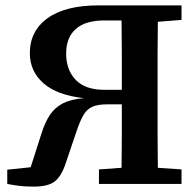

<svg xmlns="http://www.w3.org/2000/svg" viewBox="-20 -684 725 714"><path d="M7 0V-53L94 -62L134 -187Q148 -231 166.5 -258Q185 -285 214.5 -300Q244 -315 292 -319Q192 -330 141.5 -374.5Q91 -419 91 -486Q91 -569 157 -616.5Q223 -664 347 -664H655V-610L567 -603Q566 -542 566 -480Q566 -418 566 -356V-308Q566 -246 566 -184Q566 -122 567 -60L655 -54V0H348V-54L432 -60Q433 -122 433 -183Q433 -244 433 -296H378Q344 -296 323.5 -287Q303 -278 290.5 -256.5Q278 -235 265 -197L224 -76Q209 -30 184.5 -10Q160 10 105 10Q74 10 50.5 7Q27 4 7 0ZM368 -350H433Q433 -426 433 -488Q433 -550 432 -608H369Q297 -608 261.5 -576Q226 -544 226 -485Q226 -424 261.5 -387Q297 -350 368 -350Z"/></svg>

Font: Source Serif 4 SmText Semibold
Style: Regular
Weight: 600
Designer: Frank Grießhammer
Foundry: Adobe
Version: Version 4.005;hotconv 1.1.0;makeotfexe 2.6.0